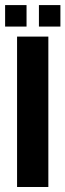

<svg xmlns="http://www.w3.org/2000/svg" viewBox="-23 -746 261 766"><path d="M45.1 0V-600H169.9V0ZM132.3 -640V-725.7H218V-640ZM-2.6 -640V-725.7H82.9V-640Z"/></svg>

Font: Big Shoulders Stencil Display SC Thin
Style: Regular
Weight: 100
Designer: Patric King
Foundry: XO Type Co
Version: Version 2.001